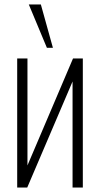

<svg xmlns="http://www.w3.org/2000/svg" viewBox="-20 -840 447 860"><path d="M57 0V-578H103V-99L307 -578H351V0H305V-475L102 0ZM190 -626 109 -820H163L217 -626Z"/></svg>

Font: Oswald ExtraLight
Style: Regular
Weight: 250
Designer: Vernon Adams
Foundry: Vernon Adams
Version: Version 4.103;gftools[0.9.33.dev8+g029e19f]